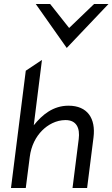

<svg xmlns="http://www.w3.org/2000/svg" viewBox="-20 -941 563 961"><path d="M159 -921 314 -701 523 -921H451L326 -801L231 -921ZM416 0 448 -253C460 -348 418 -412 323 -412C245 -412 191 -366 149 -314L190 -641L109 -587L35 0H109L129 -156C136 -212 160 -257 191 -288C219 -316 260 -340 308 -340C363 -340 381 -300 374 -245L343 0Z"/></svg>

Font: Charger
Style: It
Weight: 400
Designer: Jasper
Foundry: Cannot Into Space Fonts
Version: Version 0.98